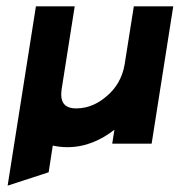

<svg xmlns="http://www.w3.org/2000/svg" viewBox="-20 -452 565 604"><path d="M4 132 133 90 146 6C160 9 175 11 192 11C250 11 299 -12 340 -44L333 0H457L525 -432H401L372 -249C365 -206 343 -172 315 -149C291 -128 259 -111 220 -111C182 -111 168 -131 174 -172L215 -432H93Z"/></svg>

Font: Charger Sport
Style: UltObl
Weight: 1000
Designer: Jasper
Foundry: Cannot Into Space Fonts
Version: Version 1.1